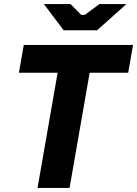

<svg xmlns="http://www.w3.org/2000/svg" viewBox="-20 -920 671 940"><path d="M271.2 -616H428L320.6 0H163.8ZM96.4 -700H631.4L607.6 -564H72.6ZM194.8 -900H325.4L377.4 -847.2H395.4L466.6 -900H598.8L455.4 -771.8H291.8Z"/></svg>

Font: Fixel Italic Variable Display Thin
Style: Italic
Weight: 100
Italic angle: -10°
Designer: AlfaBravo + MacPaw
Foundry: Kyrylo Tkachov, Marchela Mozhyna, Serhii Makarenko, Maria Weinstein, Zakhar Kryvoshyya
Version: Version 1.210;Glyphs 3.2 (3217)